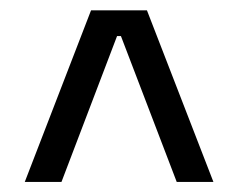

<svg xmlns="http://www.w3.org/2000/svg" viewBox="-20 -659 462 372"><path d="M156.4 -639H264.7L393.5 -306.5H322.4L214.3 -589.1H206.8L99.1 -306.5H28Z"/></svg>

Font: Anek Odia Medium
Style: Regular
Weight: 500
Designer: Yesha Goshar & Mahesh Sahu (Odia), Yesha Goshar (Latin)
Foundry: Ek Type
Version: Version 1.003